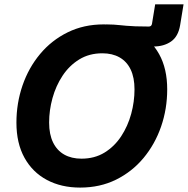

<svg xmlns="http://www.w3.org/2000/svg" viewBox="-20 -849 860 879"><path d="M451.2 -646.2 466.5 -737.3Q486.3 -737.3 500.5 -736.3Q514.8 -735.4 528.5 -733.9Q542.2 -732.4 559.1 -731Q576.1 -729.5 600.5 -728.5Q624.9 -727.5 661.3 -727.5Q673.5 -727.5 675.8 -740L690.4 -829.1H820.3L804.6 -733.4Q795.9 -681.6 763 -658.9Q730.1 -636.1 682.4 -636.1Q658.3 -636.1 635.6 -637.6Q612.9 -639.1 587 -641.2Q561.2 -643.2 528.3 -644.7Q495.5 -646.2 451.2 -646.2ZM346.8 9.8Q260.4 9.8 194.6 -25.3Q128.9 -60.3 92.1 -126.7Q55.2 -193.2 55.2 -287.7Q55.2 -376.7 83.1 -457.8Q111 -538.8 163.5 -601.7Q216 -664.6 289.7 -700.9Q363.3 -737.3 454.6 -737.3Q540.8 -737.3 606.2 -702.4Q671.6 -667.5 708.6 -601Q745.5 -534.6 745.5 -439.8Q745.5 -350.5 717.5 -269.6Q689.5 -188.7 637.1 -125.7Q584.7 -62.8 511.3 -26.5Q437.9 9.8 346.8 9.8ZM352.9 -122.6Q413.1 -122.6 458.6 -150.5Q504.1 -178.5 534.7 -225Q565.3 -271.6 580.6 -327.7Q595.8 -383.7 595.8 -439.7Q595.8 -494.1 578.1 -530.9Q560.4 -567.6 527.3 -586.3Q494.3 -605 448.6 -605Q388.4 -605 342.8 -576.9Q297.1 -548.8 266.4 -502.3Q235.7 -455.7 220.3 -399.9Q204.9 -344 204.9 -288Q204.9 -233.9 222.9 -197Q240.9 -160.1 274 -141.4Q307.2 -122.6 352.9 -122.6Z"/></svg>

Font: Adwaita Sans
Style: Italic
Weight: 400
Italic angle: -9.39999°
Designer: Rasmus Andersson
Foundry: rsms
Version: Version 4.001;git-9221beed3